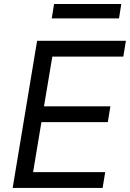

<svg xmlns="http://www.w3.org/2000/svg" viewBox="-20 -929 642 949"><path d="M579.5 -909.1H247.2L235.8 -838.1H568.2ZM42.6 0H487.2L500 -78.1H143.5L184.7 -325.3H512.8L525.6 -403.4H197.4L238.6 -649.1H589.5L602.3 -727.3H163.4Z"/></svg>

Font: TID UI
Style: Italic
Weight: 400
Italic angle: -9.39999°
Designer: The TID Project Authors
Foundry: Bakken & Bæck
Version: Version 1.001;hotconv 1.0.109;makeotfexe 2.5.65596